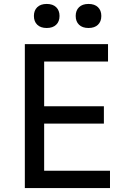

<svg xmlns="http://www.w3.org/2000/svg" viewBox="-20 -954 640 974"><path d="M265 -828.5Q248 -812 217 -812Q186 -812 169 -828.5Q152 -845 152 -873Q152 -901 169 -917.5Q186 -934 217 -934Q248 -934 265 -917.5Q282 -901 282 -873Q282 -845 265 -828.5ZM477 -828.5Q460 -812 429 -812Q398 -812 381 -828.5Q364 -845 364 -873Q364 -901 381 -917.5Q398 -934 429 -934Q460 -934 477 -917.5Q494 -901 494 -873Q494 -845 477 -828.5ZM538 0H106V-730H528V-642H204V-415H507V-327H204V-88H538Z"/></svg>

Font: Sora
Style: Regular
Weight: 400
Designer: Jonathan Barnbrook, Julián Moncada
Foundry: Barnbrook Fonts
Version: Version 2.000